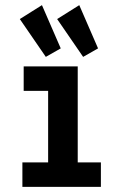

<svg xmlns="http://www.w3.org/2000/svg" viewBox="-20 -726 478 746"><path d="M67 0V-95H167V-373H72V-468H282V-95H372V0ZM158 -505 57 -652 143 -706 216 -538ZM303 -505 202 -652 288 -706 361 -538Z"/></svg>

Font: Inconsolata SemiCondensed ExtraBold
Style: Regular
Weight: 800
Width: 4
Monospace: yes
Designer: Raph Levien, Cyreal, Brenton Simpson
Foundry: Raph Levien, Cyreal, Google
Version: Version 3.100; ttfautohint (v1.8.4.7-5d5b)